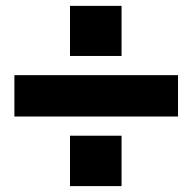

<svg xmlns="http://www.w3.org/2000/svg" viewBox="-20 -715 645 644"><path d="M214.8 -527.3V-695.3H387.7V-527.3ZM28.3 -324.2V-462.9H577.1V-324.2ZM214.8 -90.8V-259.8H387.7V-90.8Z"/></svg>

Font: Gothic A1 Black
Style: Regular
Weight: 900
Version: Version 2.50